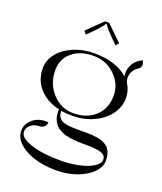

<svg xmlns="http://www.w3.org/2000/svg" viewBox="-174 -920 1021 1209"><g transform="rotate(20 336.5 -315.5)"><path d="M345.2 -809.1 448.2 -709 431.2 -689 382.3 -737.8Q368.2 -752 356.4 -765.6Q344.7 -779.3 339.1 -787.6Q333.5 -795.9 333.5 -797.9H329.1Q329.1 -795.9 323.5 -787.4Q317.9 -778.8 306.4 -765.1Q294.9 -751.5 281.2 -737.8L232.4 -689L215.3 -709L317.4 -809.1ZM325.2 -580.1Q236.3 -580.1 182.1 -534.2Q127.9 -488.3 127.9 -413.1Q127.9 -323.7 185.8 -260.3Q243.7 -196.8 325.2 -196.8Q417 -196.8 472.9 -249Q528.8 -301.3 528.8 -386.2Q528.8 -466.3 469.2 -523.2Q409.7 -580.1 325.2 -580.1ZM75.2 18.1Q75.2 58.6 152.8 84.7Q230.5 110.8 350.1 110.8Q417 110.8 475.6 98.1Q534.2 85.4 569.6 62.7Q605 40 605 13.2Q605 -2.4 595 -12.9Q585 -23.4 565.2 -28.6Q545.4 -33.7 524.2 -35.4Q502.9 -37.1 472.7 -37.1Q452.1 -37.1 439.7 -37.4Q427.2 -37.6 407 -38.6Q386.7 -39.6 373.8 -41.7Q360.8 -43.9 342.8 -47.4Q324.7 -50.8 313 -56.2Q301.3 -61.5 287.6 -69.1Q273.9 -76.7 265.1 -87.2Q256.3 -97.7 248.8 -110.8Q241.2 -124 237.5 -141.4Q233.9 -158.7 233.9 -179.2V-189Q148.4 -209 99.1 -264.4Q49.8 -319.8 49.8 -398.9Q49.8 -452.6 86.7 -498.3Q123.5 -543.9 186.8 -570.6Q250 -597.2 324.2 -597.2Q396.5 -597.2 454.6 -578.6Q512.7 -560.1 550.3 -525.9Q548.8 -535.2 548.8 -545.4Q548.8 -578.1 564.2 -606.2Q579.6 -634.3 607.4 -650.4L625 -660.2Q632.8 -646.5 632.8 -630.9Q632.8 -611.3 616.2 -601.6Q596.2 -589.8 584.2 -569.1Q572.3 -548.3 572.3 -525.4Q572.3 -504.4 582 -487.8Q606.9 -447.8 606.9 -398.9Q606.9 -339.4 569.1 -288.6Q531.2 -237.8 466.1 -208.5Q400.9 -179.2 324.2 -179.2Q285.6 -179.2 252 -185.1V-179.2Q252 -161.1 259 -148.2Q266.1 -135.3 276.9 -127.9Q287.6 -120.6 305.7 -116.5Q323.7 -112.3 340.3 -111.1Q356.9 -109.9 380.9 -109.9H442.9Q464.8 -109.9 481.7 -108.9Q498.5 -107.9 518.1 -105Q537.6 -102.1 552 -96.9Q566.4 -91.8 580.6 -82.5Q594.7 -73.2 603.5 -60.5Q612.3 -47.9 617.7 -29.1Q623 -10.3 623 13.2Q623 56.6 585.4 94.7Q547.9 132.8 484.6 155.5Q421.4 178.2 350.1 178.2Q223.6 178.2 140.4 132.1Q57.1 85.9 57.1 18.1Q57.1 -26.4 93.3 -58.1Q129.4 -89.8 180.2 -89.8H200.2Q200.2 -71.8 186.8 -59.3Q173.3 -46.9 154.8 -46.9Q122.1 -46.9 98.6 -27.8Q75.2 -8.8 75.2 18.1Z"/></g></svg>

Font: FoglihtenNo07calt
Style: Regular
Weight: 500
Designer: gluk (gluksza@wp.pl)
Foundry: gluk (gluksza@wp.pl)
Version: Version 0.844